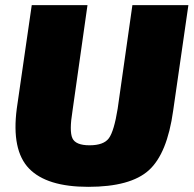

<svg xmlns="http://www.w3.org/2000/svg" viewBox="-20 -710 750 744"><path d="M710 -690 651 -281Q628 -115 557 -50.5Q486 14 322 14Q161 14 92.5 -57Q24 -128 45 -289L103 -690H319L261 -281Q248 -202 260.5 -174.5Q273 -147 327 -147Q382 -147 402 -174.5Q422 -202 436 -289L493 -690Z"/></svg>

Font: Exo 2.0 Black
Style: Italic
Weight: 900
Italic angle: -8°
Designer: Natanael Gama
Version: Version 1.001;PS 001.001;hotconv 1.0.70;makeotf.lib2.5.58329